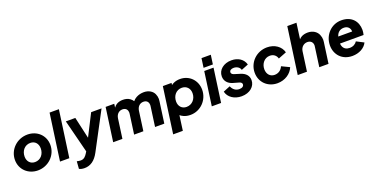

<svg xmlns="http://www.w3.org/2000/svg" viewBox="-20 -1732 5766 2929"><g transform="rotate(-20 2862.5 -267.5)"><path d="M312 12C481 12 621 -121 621 -289C621 -446 500 -558 344 -558C174 -558 34 -426 34 -257C34 -101 156 12 312 12ZM314 -123C238 -123 190 -178 190 -255C190 -349 251 -423 342 -423C418 -423 465 -368 465 -291C465 -197 404 -123 314 -123Z M823 0 929 -757H778L672 0Z M992 222C1088 222 1166 169 1226 55L1545 -546H1376L1198 -196L1119 -546H965L1101 -10L1083 19C1061 53 1033 92 977 92C960 92 933 88 914 83L905 203C926 215 956 222 992 222Z M1685 0 1729 -319C1739 -382 1780 -423 1839 -423C1902 -423 1921 -377 1921 -341C1921 -334 1920 -327 1919 -319L1875 0H2025L2069 -319C2079 -382 2120 -423 2179 -423C2242 -423 2261 -377 2261 -341C2261 -334 2260 -327 2259 -319L2215 0H2365L2413 -347C2415 -360 2416 -372 2416 -383C2416 -410 2410 -437 2398 -464C2375 -517 2315 -558 2234 -558C2189 -558 2147 -548 2110 -528C2088 -516 2068 -500 2051 -479C2040 -496 2026 -511 2009 -524C1978 -547 1939 -558 1894 -558C1853 -558 1818 -549 1789 -531C1772 -520 1756 -505 1743 -486L1751 -546H1611L1535 0Z M2593 200 2626 -43C2641 -30 2658 -19 2679 -10C2712 5 2748 12 2789 12C2953 12 3085 -124 3085 -290C3085 -441 2973 -558 2822 -558C2783 -558 2748 -551 2717 -537C2702 -530 2689 -522 2677 -513L2681 -546H2540L2436 200ZM2773 -123C2699 -123 2649 -176 2649 -255C2649 -349 2710 -423 2801 -423C2878 -423 2929 -368 2929 -290C2929 -196 2864 -123 2773 -123Z M3370 -595 3391 -745H3240L3219 -595ZM3287 0 3363 -546H3212L3136 0Z M3619 12C3751 12 3843 -67 3843 -169C3843 -240 3799 -292 3716 -317L3632 -343C3608 -350 3580 -361 3580 -390C3580 -421 3609 -438 3650 -438C3699 -438 3747 -410 3756 -366L3871 -412C3846 -503 3764 -558 3655 -558C3529 -558 3435 -482 3435 -376C3435 -303 3480 -248 3560 -225L3651 -199C3670 -194 3697 -183 3697 -154C3697 -126 3672 -103 3623 -103C3564 -103 3520 -137 3497 -194L3384 -148C3406 -52 3501 12 3619 12Z M4201 12C4324 12 4426 -57 4464 -153L4337 -214C4314 -159 4266 -123 4203 -123C4130 -123 4082 -178 4082 -257C4082 -345 4141 -423 4231 -423C4288 -423 4332 -391 4347 -336L4480 -388C4454 -489 4356 -558 4233 -558C4063 -558 3926 -426 3926 -257C3926 -103 4042 12 4201 12Z M4681 0 4725 -319C4735 -382 4782 -423 4840 -423C4899 -423 4927 -383 4927 -339C4927 -333 4926 -326 4925 -319L4881 0H5031L5078 -337C5080 -350 5081 -362 5081 -374C5081 -401 5075 -428 5063 -457C5040 -513 4979 -558 4895 -558C4858 -558 4826 -551 4797 -537C4779 -528 4764 -516 4751 -501L4786 -757H4637L4531 0Z M5417 12C5526 12 5620 -39 5658 -119L5540 -180C5517 -143 5475 -118 5420 -118C5369 -118 5333 -138 5314 -178C5307 -193 5302 -211 5301 -231H5684C5691 -260 5695 -285 5695 -310C5695 -451 5605 -558 5439 -558C5274 -558 5147 -422 5147 -255C5147 -106 5250 12 5417 12ZM5313 -341 5314 -343C5331 -400 5370 -438 5438 -438C5490 -438 5525 -410 5536 -366C5538 -358 5539 -350 5539 -341Z"/></g></svg>

Font: Plus Jakarta Sans ExtraBold
Style: Italic
Weight: 800
Italic angle: -8°
Designer: Gumpita Rahayu
Foundry: Tokotype
Version: Version 2.071;gftools[0.9.30]